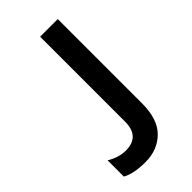

<svg xmlns="http://www.w3.org/2000/svg" viewBox="-213 -734 793 793"><g transform="rotate(-45 184.0 -337.0)"><path d="M297 -182Q297 -89 251.5 -44.5Q206 0 136.5 0Q67 0 30 -21V-116Q71 -91 112 -91Q194 -91 194 -178V-674H297Z"/></g></svg>

Font: Hind Kochi Medium
Style: Regular
Weight: 500
Designer: Dhruvi Tolia
Foundry: Indian Type Foundry
Version: Version 0.702;PS 1.0;hotconv 1.0.81;makeotf.lib2.5.63406